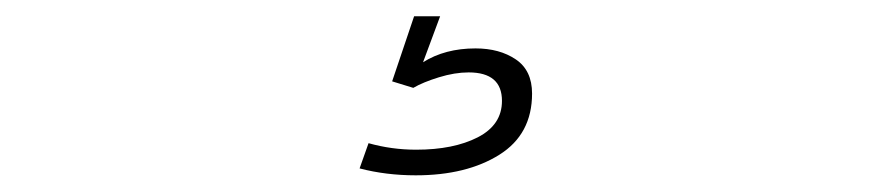

<svg xmlns="http://www.w3.org/2000/svg" viewBox="-20 -20 1090 236"><path d="M489 0H521L500 56.5Q527 39.5 564.5 39.5Q594 39.5 614 53Q634 66.5 634 95Q634 145 593.8 170.2Q553.5 195.5 491 195.5Q454.5 195.5 422 187L433 156Q461.5 164 491.5 164Q537.5 164 567.2 148.8Q597 133.5 597 104Q597 69 556 69Q539 69 519.5 75Q500 81 488 88L462 80Z"/></svg>

Font: League Mono Extended Thin
Style: Regular
Weight: 100
Width: 9
Designer: Tyler Finck
Foundry: The League of Moveable Type / Tyler Finck
Version: Version 2.210